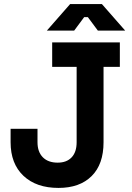

<svg xmlns="http://www.w3.org/2000/svg" viewBox="-20 -908 650 942"><path d="M267 14Q158 14 95 -45.5Q32 -105 32 -210V-276H164V-210Q164 -163 190 -136.5Q216 -110 263 -110Q307 -110 331.5 -136Q356 -162 356 -210V-580H236V-700H568V-580H488V-210Q488 -102 429.5 -44Q371 14 267 14ZM344 -758H210L324 -888H480L594 -758H460L411 -824H393Z"/></svg>

Font: Rootstock Sans Headline
Style: Bold
Weight: 700
Designer: Florian Karsten
Foundry: Florian Karsten
Version: Version 2.000;FEAKit 1.0